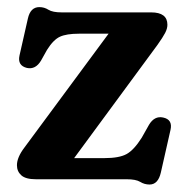

<svg xmlns="http://www.w3.org/2000/svg" viewBox="-20 -492 507 527"><path d="M412 -368.5 183.5 -58H266.5Q307 -58 327.2 -69Q347.5 -80 369 -114L389 -149.5Q404 -174.5 427.5 -169.5Q454.5 -164 448 -135.5L421.5 -18.5Q414 14.5 390.5 14.5Q376.5 14.5 364.8 7.2Q353 0 327.5 0H78.5Q50.5 0 38.5 -10.8Q26.5 -21.5 26.5 -38.5Q26.5 -60 47 -87L278 -399.5H196.5Q162.5 -399.5 144.5 -391.2Q126.5 -383 109 -355L92.5 -325.5Q77.5 -300.5 54 -305.5Q27.5 -312 33.5 -339.5L56.5 -441Q63.5 -472.5 88 -472.5Q101.5 -472.5 113 -465.2Q124.5 -458 149.5 -458H395Q439.5 -458 439.5 -424Q439.5 -413.5 433.2 -401.5Q427 -389.5 412 -368.5Z"/></svg>

Font: Fraunces 72pt S100 SemiBold
Style: Regular
Weight: 600
Version: Version 1.000; ttfautohint (v1.8.3)